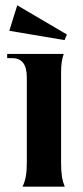

<svg xmlns="http://www.w3.org/2000/svg" viewBox="-20 -703 312 723"><path d="M223 -552 232 -573 45 -683 15 -587ZM65 0H224C214 -24 210 -48 210 -89V-427C210 -462 213 -479 220 -500H7V-484H26C63 -484 81 -460 81 -411V-94C81 -49 77 -27 65 0Z"/></svg>

Font: Sinistre
Style: Bold
Weight: 700
Designer: Jules Durand
Foundry: Collletttivo
Version: Version 69.420;Glyphs 3.2 (3217)